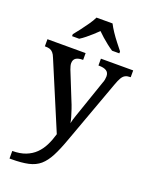

<svg xmlns="http://www.w3.org/2000/svg" viewBox="-181 -859 930 1191"><g transform="rotate(20 284.5 -263.0)"><path d="M35 190Q86 190 123 175.5Q160 161 186 135.5Q212 110 229.5 75Q247 40 259 -2L75 -439Q67 -460 57.5 -470.5Q48 -481 36.5 -485Q25 -489 6 -489H3V-536H255V-491H252Q223 -491 207.5 -480.5Q192 -470 192 -446Q192 -438 194.5 -428.5Q197 -419 201 -408L273 -229Q283 -206 291.5 -180.5Q300 -155 306.5 -133Q313 -111 315 -95Q321 -122 331.5 -151.5Q342 -181 350 -205L417 -400Q422 -411 424 -423.5Q426 -436 426 -444Q426 -469 409 -480Q392 -491 359 -491H356V-536H569V-491H566Q547 -491 534 -484.5Q521 -478 511 -461.5Q501 -445 490 -414L338 3Q312 76 288 122Q264 168 234 194Q204 220 159 230Q114 240 46 240H35ZM140 -619Q156 -638 175.5 -664Q195 -690 214 -717Q233 -744 243 -766H349Q360 -744 378 -717Q396 -690 416.5 -664Q437 -638 452 -619V-606H404Q387 -617 367 -632.5Q347 -648 328.5 -664.5Q310 -681 295 -696Q280 -681 261.5 -664.5Q243 -648 224 -632.5Q205 -617 187 -606H140Z"/></g></svg>

Font: Noto Serif Thai Medium
Style: Regular
Weight: 500
Version: Version 2.001